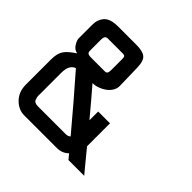

<svg xmlns="http://www.w3.org/2000/svg" viewBox="-121 -519 621 621"><g transform="rotate(45 189.5 -208.5)"><path d="M224 -58Q153 -143 80 -226Q71 -224 64 -213.5Q57 -203 57 -182V-75Q57 -71 60.5 -61.5Q64 -52 81 -52H207Q218 -52 224 -58ZM273 1 259 -16Q243 0 219 0H69Q44 0 23.5 -20.5Q3 -41 3 -75V-188Q3 -203 5.5 -213.5Q8 -224 13.5 -232Q19 -240 28 -247.5Q37 -255 49 -263Q35 -265 26.5 -278.5Q18 -292 18 -301V-363Q18 -387 32 -402.5Q46 -418 81 -418H165Q193 -418 205.5 -408.5Q218 -399 219 -369L221 -286Q221 -274 215 -264Q209 -254 199 -246.5Q189 -239 176.5 -234.5Q164 -230 152 -230Q164 -216 185 -191.5Q206 -167 230 -138V-178H284V-75V-73Q305 -48 321 -28Q337 -8 345 1ZM165 -352Q165 -361 163 -364Q161 -367 153 -367H85Q72 -367 72 -350V-300Q72 -290 76.5 -287.5Q81 -285 89 -285H153Q161 -285 163 -290Q165 -295 165 -302Z"/></g></svg>

Font: Chathura
Style: ExtraBold
Weight: 800
Designer: Appaji Ambarisha Darbha
Foundry: Aditya Fonts
Version: Version 1.001 2016